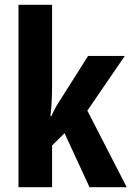

<svg xmlns="http://www.w3.org/2000/svg" viewBox="-20 -780 548 800"><path d="M197 -426Q197 -393 195.5 -360.5Q194 -328 190 -296H194Q200 -310 207 -323.5Q214 -337 222 -349.5Q230 -362 237 -373L347 -547H500L344 -319L508 0H353L249 -225L197 -174V0H57V-760H197Z"/></svg>

Font: Noto Sans Display Condensed
Style: Bold
Weight: 700
Width: 3
Designer: Monotype Design Team
Foundry: Monotype Imaging Inc.
Version: Version 2.003